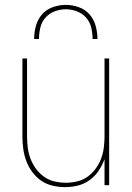

<svg xmlns="http://www.w3.org/2000/svg" viewBox="-20 -760 540 788"><path d="M247 8Q221 8 195.5 2Q170 -4 149 -18.5Q128 -33 112.5 -54Q97 -75 88 -99Q79 -123 75.5 -148.5Q72 -174 72 -200V-520H91V-200Q91 -177 94 -153.5Q97 -130 105.5 -108Q114 -86 128 -67Q142 -48 161 -34.5Q180 -21 203.5 -15.5Q227 -10 250 -10Q273 -10 296.5 -15.5Q320 -21 339 -34.5Q358 -48 372 -67Q386 -86 394.5 -108Q403 -130 406 -153.5Q409 -177 409 -200V-520H428V0H409V-107Q400 -82 385 -59.5Q370 -37 348 -21Q326 -5 300 1.5Q274 8 247 8ZM120 -600Q120 -627 127.5 -654Q135 -681 152.5 -701Q170 -721 196.5 -730.5Q223 -740 250 -740Q277 -740 303.5 -730.5Q330 -721 347.5 -701Q365 -681 372.5 -654Q380 -627 380 -600H360Q360 -623 354.5 -646.5Q349 -670 333.5 -687.5Q318 -705 295.5 -713.5Q273 -722 250 -722Q227 -722 204.5 -713.5Q182 -705 166.5 -687.5Q151 -670 145.5 -646.5Q140 -623 140 -600Z"/></svg>

Font: Iosevka Term Curly Thin
Style: Regular
Weight: 100
Designer: Belleve Invis
Foundry: Belleve Invis
Version: Version 32.3.0